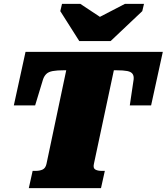

<svg xmlns="http://www.w3.org/2000/svg" viewBox="-20 -980 868 1000"><path d="M393 -766H556L721 -922L730 -960H631L448 -865L543 -864L398 -960H303L294 -922ZM222 -126 325 -614H313Q277 -614 255 -610Q233 -606 221.5 -595Q210 -584 204 -566L163 -431H52L113 -710H828L767 -431H656L676 -566Q678 -584 670.5 -595Q663 -606 643 -610Q623 -614 586 -614H573L469 -126Q464 -104 476.5 -97Q489 -90 509 -90H526L506 0H130L150 -90H166Q187 -90 202 -97Q217 -104 222 -126Z"/></svg>

Font: Roboto Serif 20pt Black
Style: Italic
Weight: 900
Italic angle: -10°
Version: Version 1.008